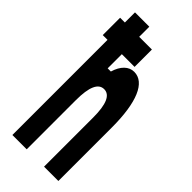

<svg xmlns="http://www.w3.org/2000/svg" viewBox="-270 -894 939 939"><g transform="rotate(45 200.0 -424.0)"><path d="M45 -658V0H144V-340C144 -431 164 -476 204 -476C244 -476 264 -431 264 -340V0H363V-370C363 -543 322 -640 248 -640C211 -640 181 -611 166 -560H144V-658H232V-778H144V-848H45V-778H12V-658Z"/></g></svg>

Font: Yard Headline
Style: Regular
Weight: 400
Monospace: yes
Designer: Roman Shamin
Foundry: Evil Martians
Version: Version 1.000